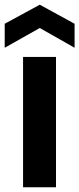

<svg xmlns="http://www.w3.org/2000/svg" viewBox="-23 -796 337 816"><path d="M75 -554V0H215V-554ZM-3 -593 146 -677 294 -593V-695L146 -776L-3 -695Z"/></svg>

Font: Malmofest SemiBold
Style: Regular
Weight: 600
Designer: Jonny Pinhorn (Poppins), Kolossal
Version: Version 1.004;Glyphs 3.1.2 (3151)